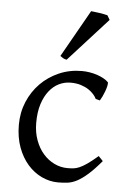

<svg xmlns="http://www.w3.org/2000/svg" viewBox="-53 -766 543 821"><g transform="rotate(5 218.5 -356.0)"><path d="M410.2 -92.8Q378.4 -55.2 354.2 -33.9Q330.1 -12.7 309.6 -1.7Q289.1 9.3 269.5 12Q250 14.6 227.1 14.6Q191.4 14.6 157.5 -1.2Q123.5 -17.1 97.2 -46.9Q70.8 -76.7 54.9 -119.6Q39.1 -162.6 39.1 -216.8Q39.1 -269.5 58.3 -315.4Q77.6 -361.3 111.1 -395.3Q144.5 -429.2 189.9 -449Q235.4 -468.8 288.1 -468.8Q304.2 -468.8 321 -466.1Q337.9 -463.4 353.3 -458.3Q368.7 -453.1 381.6 -446Q394.5 -439 402.8 -430.2Q403.8 -424.3 401.4 -413.6Q398.9 -402.8 394.5 -390.9Q390.1 -378.9 384.8 -367.9Q379.4 -356.9 375 -350.1L356.9 -355Q353 -363.8 344.2 -374Q335.4 -384.3 321.5 -393.6Q307.6 -402.8 288.3 -408.9Q269 -415 244.1 -415Q218.3 -415 194.6 -403.6Q170.9 -392.1 152.6 -369.1Q134.3 -346.2 123.3 -312Q112.3 -277.8 112.3 -231.9Q112.3 -190.4 124.8 -156.7Q137.2 -123 158 -99.4Q178.7 -75.7 205.8 -62.7Q232.9 -49.8 262.2 -49.8Q275.9 -49.8 287.6 -51Q299.3 -52.2 313.2 -58.1Q327.1 -64 345.5 -76.7Q363.8 -89.4 391.1 -112.8L410.2 -92.8ZM218.3 -511.2Q209.5 -512.7 202.6 -516.6Q195.8 -520.5 190.4 -524.9L304.7 -727.1Q310.5 -726.6 320.1 -725.3Q329.6 -724.1 340.1 -722.7Q350.6 -721.2 360.4 -719.2Q370.1 -717.3 375.5 -715.8L386.7 -696.8Z"/></g></svg>

Font: Gentium
Style: Regular
Weight: 400
Designer: J. Victor Gaultney
Version: Version 1.03; 2011; OFL 1.1 release